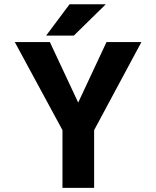

<svg xmlns="http://www.w3.org/2000/svg" viewBox="-20 -902 750 922"><path d="M280 0V-277L51 -700H219.5L355.5 -409.5L491.5 -700H659L432 -277V0ZM201.5 -731 314 -881.5H488L334.5 -731Z"/></svg>

Font: League Mono
Style: Bold
Weight: 700
Width: 6
Designer: Tyler Finck
Foundry: The League of Moveable Type / Tyler Finck
Version: Version 2.300;RELEASE